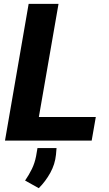

<svg xmlns="http://www.w3.org/2000/svg" viewBox="-20 -731 565 998"><path d="M478 -123 456.5 0H107.4L128.9 -123ZM284.2 -710.9 160.6 0H5.9L128.9 -710.9ZM273.9 38.6 271 72.8Q266.1 122.6 241.5 167.2Q216.8 211.9 181.6 247.1L110.4 207.5Q130.9 177.7 145.8 147.2Q160.6 116.7 167.5 81.1L174.8 38.6Z"/></svg>

Font: Roboto ExtraBold
Style: Italic
Weight: 800
Designer: Christian Robertson
Foundry: Google
Version: Version 3.009; 2024